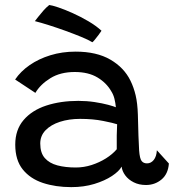

<svg xmlns="http://www.w3.org/2000/svg" viewBox="-20 -738 696 768"><path d="M265 10.5Q202.5 10.5 151.8 -6.2Q101 -23 71 -60.2Q41 -97.5 41 -159.5Q41 -219 74.5 -258Q108 -297 165.2 -315.8Q222.5 -334.5 293.5 -334.5Q326.5 -334.5 358 -329.8Q389.5 -325 412.5 -318.8Q435.5 -312.5 443.5 -309Q442 -325.5 437.8 -342.8Q433.5 -360 425 -373Q406 -406.5 369.8 -428.2Q333.5 -450 279 -450Q221.5 -450 181.5 -425.2Q141.5 -400.5 121.5 -366.5L40.5 -420Q62.5 -452.5 98.5 -477.5Q134.5 -502.5 181.5 -517Q228.5 -531.5 282.5 -531.5Q366.5 -531.5 421.5 -499.5Q476.5 -467.5 502 -415Q515 -388.5 522.5 -357Q530 -325.5 531.5 -279Q532.5 -230 533.8 -195.5Q535 -161 536.5 -136Q539 -103.5 546.5 -94Q554 -84.5 568 -84.5Q584 -84.5 595 -98.2Q606 -112 607.5 -137L655.5 -84Q652.5 -42 626 -20Q599.5 2 564 2Q536 2 514.8 -8.8Q493.5 -19.5 481 -36.5Q468.5 -53.5 466.5 -71.5Q456.5 -53 427.8 -34Q399 -15 357.2 -2.2Q315.5 10.5 265 10.5ZM283 -68Q315.5 -68 346.5 -78Q377.5 -88 403.8 -104.5Q430 -121 447 -141Q446.5 -172 447 -196.2Q447.5 -220.5 448.5 -241Q434 -246 393 -254.2Q352 -262.5 300.5 -262.5Q256 -262.5 219.8 -250.8Q183.5 -239 162.2 -217Q141 -195 141 -164Q141 -126.5 159.2 -105.8Q177.5 -85 209.5 -76.5Q241.5 -68 283 -68ZM177 -718Q187.5 -717 213 -708.5Q238.5 -700 270.8 -685.5Q303 -671 334 -652.8Q365 -634.5 386 -615Q381.5 -608 374 -598Q366.5 -588 359.5 -579.5Q352.5 -571 349.5 -569Q333 -579 304.2 -590.8Q275.5 -602.5 241.8 -614.8Q208 -627 175.8 -637.2Q143.5 -647.5 119.5 -653.5Q124 -659 133 -670.8Q142 -682.5 153.5 -695.5Q165 -708.5 177 -718Z"/></svg>

Font: Grandstander Thin
Style: Regular
Weight: 400
Version: Version 1.200